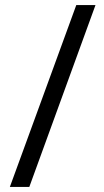

<svg xmlns="http://www.w3.org/2000/svg" viewBox="-20 -737 411 760"><path d="M358 -717H282L19 3H96Z"/></svg>

Font: Noto Sans Myanmar UI ExtraCondensed
Style: Regular
Weight: 400
Width: 2
Designer: Monotype Design Team
Foundry: Monotype Imaging Inc.
Version: Version 2.103